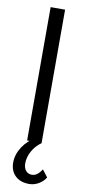

<svg xmlns="http://www.w3.org/2000/svg" viewBox="-102 -747 446 1007"><g transform="rotate(10 120.5 -243.5)"><path d="M82 0V-710H159V0ZM132 223Q84 223 57 196.5Q30 170 30 127Q30 83 57 42Q84 1 127 -21L160 0Q128 23 110.5 55Q93 87 93 120Q93 144 105 158.5Q117 173 138 173Q166 173 190 135L219 173Q206 195 182 209Q158 223 132 223Z"/></g></svg>

Font: LivvicRegular
Style: Regular
Weight: 400
Designer: Jacques Le Bailly, Baron von Fonthausen
Version: Version 1.001; ttfautohint (v1.8.2)